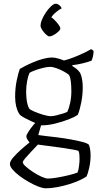

<svg xmlns="http://www.w3.org/2000/svg" viewBox="-20 -808 532 1028"><path d="M224 200Q209 200 185.5 191Q162 182 135.5 167Q109 152 85.5 134.5Q62 117 47.5 100Q33 83 33 70Q33 56 50 36Q67 16 91.5 -6Q116 -28 138 -45Q134 -50 127.5 -60Q121 -70 121 -78Q121 -85 132.5 -103Q144 -121 158.5 -138.5Q173 -156 182 -163L205 -155L185 -85Q195 -83 223 -80Q251 -77 287 -72.5Q323 -68 359 -61.5Q395 -55 421.5 -48Q448 -41 456 -33Q461 -20 463 -5.5Q465 9 465 25Q465 57 458 89Q451 121 443 137Q430 146 406.5 157Q383 168 352.5 177.5Q322 187 289 193.5Q256 200 224 200ZM237 148Q255 148 285 143Q315 138 346 130.5Q377 123 395 116Q400 105 403 82Q406 59 406 43Q406 33 405 20Q404 7 400 0Q398 -2 377 -6Q356 -10 326.5 -14.5Q297 -19 266 -23Q235 -27 212 -30Q189 -33 183 -34Q166 -16 147 4Q128 24 115 39.5Q102 55 102 61Q102 69 118 83.5Q134 98 157 113Q180 128 202 138Q224 148 237 148ZM197 -137Q167 -150 146.5 -159.5Q126 -169 113 -176Q100 -183 92.5 -188.5Q85 -194 82 -200Q72 -216 66.5 -239Q61 -262 61 -290Q61 -336 69.5 -377Q78 -418 86 -439Q96 -445 115.5 -455Q135 -465 160 -475.5Q185 -486 211 -493Q237 -500 260 -500Q274 -500 294.5 -494Q315 -488 322 -484Q347 -490 375 -501Q403 -512 428 -524Q453 -536 468 -545L481 -536Q481 -520 477.5 -505.5Q474 -491 470 -483Q448 -475 421 -468.5Q394 -462 367 -459V-455Q378 -448 388 -440.5Q398 -433 409 -418Q416 -403 419.5 -383Q423 -363 423 -341Q423 -301 415.5 -261.5Q408 -222 397 -194Q383 -183 349 -169.5Q315 -156 274 -146Q233 -136 197 -137ZM253 -186Q264 -186 282.5 -190.5Q301 -195 318 -200.5Q335 -206 340 -209Q349 -226 355.5 -256.5Q362 -287 362 -318Q362 -347 359.5 -370Q357 -393 350 -406Q342 -414 323 -424.5Q304 -435 283.5 -442.5Q263 -450 248 -450Q233 -450 210.5 -444.5Q188 -439 167.5 -431.5Q147 -424 138 -418Q130 -400 125 -372.5Q120 -345 120 -318Q120 -298 122 -279.5Q124 -261 128 -247Q132 -233 137 -226Q142 -220 164 -210.5Q186 -201 211.5 -193.5Q237 -186 253 -186ZM244 -613Q239 -613 231 -619.5Q223 -626 215 -635.5Q207 -645 202 -654.5Q197 -664 197 -670Q197 -683 203 -698.5Q209 -714 218.5 -730Q228 -746 239 -759Q250 -772 260 -780Q270 -788 277 -788Q286 -788 293 -783.5Q300 -779 304.5 -773.5Q309 -768 310 -763Q299 -758 285 -747Q271 -736 261.5 -725Q252 -714 252 -706L251 -717Q258 -715 270 -703Q282 -691 292.5 -677.5Q303 -664 303 -655Q303 -650 296.5 -643Q290 -636 280.5 -629Q271 -622 261 -617.5Q251 -613 244 -613Z"/></svg>

Font: Texturina 12pt Thin
Style: Regular
Weight: 250
Designer: Guillermo Torres Carreño
Foundry: Omnibus-Type
Version: Version 1.002